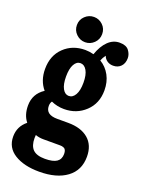

<svg xmlns="http://www.w3.org/2000/svg" viewBox="-157 -757 731 987"><g transform="rotate(20 208.0 -264.0)"><path d="M229.5 -567.9Q209 -547.9 181.2 -547.9Q153.3 -547.9 132.6 -567.9Q111.8 -587.9 111.8 -617.2Q111.8 -646.5 132.6 -666.3Q153.3 -686 181.2 -686Q209 -686 229.5 -666.3Q250 -646.5 250 -617.2Q250 -587.9 229.5 -567.9ZM357.9 -483.9Q338.9 -483.9 325 -493.4Q311 -502.9 305.2 -519Q293.5 -503.9 287.1 -486.8Q321.3 -466.3 340.6 -430.7Q359.9 -395 359.9 -349.1Q359.9 -277.3 312.5 -232.7Q265.1 -188 196.8 -188Q158.7 -188 126 -203.1Q118.2 -192.9 118.2 -176.8Q118.2 -128.9 182.1 -128.9H242.2Q312 -128.9 352.1 -95Q392.1 -61 392.1 2Q392.1 76.7 336.9 117.4Q281.7 158.2 187 158.2Q103.5 158.2 51.8 126.2Q0 94.2 0 33.2Q0 -22 43.9 -57.1Q17.1 -90.3 17.1 -142.1Q17.1 -206.5 71.8 -242.2Q35.2 -285.2 35.2 -349.1Q35.2 -422.4 81.3 -466.8Q127.4 -511.2 196.8 -511.2Q218.8 -511.2 243.2 -504.9Q259.8 -553.2 287.4 -580.1Q314.9 -606.9 350.1 -606.9Q386.2 -606.9 401.1 -587.2Q416 -567.4 416 -545.9Q416 -517.6 399.9 -500.7Q383.8 -483.9 357.9 -483.9ZM196.8 -259.8Q218.3 -259.8 231.7 -283.2Q245.1 -306.6 245.1 -349.1Q245.1 -392.1 231.7 -415.5Q218.3 -439 196.8 -439Q175.8 -439 162.8 -415.5Q149.9 -392.1 149.9 -349.1Q149.9 -306.6 162.8 -283.2Q175.8 -259.8 196.8 -259.8ZM242.2 -5.9H149.9Q127.9 -5.9 106.9 -13.2Q106 -8.3 106 3.9Q106 45.4 126.2 65.7Q146.5 85.9 191.9 85.9Q236.3 85.9 256.6 71.8Q276.9 57.6 276.9 28.8Q276.9 16.6 273.4 8.8Q270 1 263.4 -1.7Q256.8 -4.4 252.9 -5.1Q249 -5.9 242.2 -5.9Z"/></g></svg>

Font: Margherita Black
Style: Regular
Weight: 900
Designer: James Puckett
Foundry: Dunwich Type Founders
Version: Version 1.008;hotconv 1.0.109;makeotfexe 2.5.65596